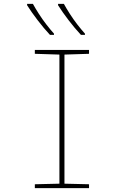

<svg xmlns="http://www.w3.org/2000/svg" viewBox="-20 -972 640 992"><path d="M160 0V-20L287 -23V-690L160 -694V-714H440V-694L313 -690V-23L440 -20V0ZM398 -792Q367 -825 334.5 -867.5Q302 -910 280 -945V-952H310Q322 -930 340.5 -901Q359 -872 380 -845Q401 -818 419 -798V-792ZM238 -792Q207 -825 174.5 -867.5Q142 -910 120 -945V-952H150Q162 -930 180.5 -901Q199 -872 220 -845Q241 -818 259 -798V-792Z"/></svg>

Font: Noto Sans Mono Thin
Style: Regular
Weight: 100
Designer: Monotype Design Team
Foundry: Monotype Imaging Inc.
Version: Version 2.014